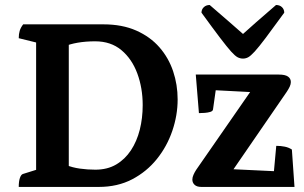

<svg xmlns="http://www.w3.org/2000/svg" viewBox="-20 -737 1200 757"><path d="M53.9 0Q53.9 -21.9 58.4 -35.1Q62.9 -48.4 69.9 -50.9L140.1 -72.9L122.4 -52.4V-585.8L140 -565.2L53.9 -586.4Q53.9 -603.1 57.7 -615.6Q61.4 -628.1 71.4 -641H387.7Q462 -641 517.2 -616.5Q572.4 -592 608.6 -550.5Q644.8 -509 662.6 -456Q680.4 -403 680.4 -345Q680.4 -282.6 659.4 -221.1Q638.4 -159.6 598.4 -109.9Q558.4 -60.1 500.9 -30Q443.4 0 369.4 0ZM355.8 -68Q403.3 -68 438 -88.4Q472.8 -108.9 496.2 -144.3Q519.5 -179.6 531.1 -225.5Q542.6 -271.3 542.6 -322.5Q542.6 -389.8 521.4 -447.3Q500.1 -504.8 458.5 -539.5Q417 -574.1 355.1 -574.1Q318.3 -574.1 286.6 -568.7Q255 -563.2 234.2 -553.9L251.2 -572V-72.3L241.2 -86.3Q265.3 -76.4 295.2 -72.2Q325.1 -68 355.8 -68ZM774 0Q756 0 747.2 -8.4Q738.4 -16.7 738.4 -29Q738.4 -37.8 742.8 -47.7Q747.1 -57.6 753.4 -67.3L987.8 -405.2L1048.3 -369.8L810.4 -382.2L835.6 -417.1L819.8 -305.3Q818.8 -298.9 809.4 -295.9Q800 -293 787.7 -292Q775.4 -291 764.3 -291L751.9 -443H1079.5Q1104.3 -443 1115.5 -435.1Q1126.7 -427.2 1126.7 -413.5Q1126.7 -405.1 1122.4 -395.7Q1118 -386.2 1110.3 -374.6L877.4 -35.9L815.9 -73.7L1088.1 -60.8L1056.2 -20.1L1069.2 -162Q1087 -162 1102.6 -158.8Q1118.3 -155.7 1130.8 -147.4L1141.1 0ZM938.1 -506Q927 -506 916.9 -511.2Q906.9 -516.4 891.1 -533.9Q875.3 -551.5 847.7 -587.8Q820.1 -624.1 774.4 -687Q774.4 -700 783.6 -708.7Q792.7 -717.3 806.8 -717.3Q853.8 -676.7 885.8 -649Q917.9 -621.4 938.1 -603.1Q957.8 -621.4 989.6 -649Q1021.3 -676.7 1068.3 -717.3Q1082.9 -717.3 1091.8 -708.7Q1100.7 -700 1100.7 -687Q1055 -624.1 1027.7 -587.8Q1000.4 -551.5 984.3 -533.9Q968.2 -516.4 958.5 -511.2Q948.7 -506 938.1 -506Z"/></svg>

Font: Petrona
Style: Regular
Weight: 400
Designer: Ringo R. Seeber
Foundry: Ringo R. Seeber
Version: Version 2.001; ttfautohint (v1.8.3)